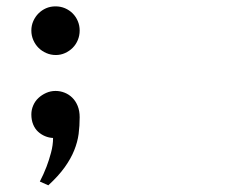

<svg xmlns="http://www.w3.org/2000/svg" viewBox="-20 -414 690 588"><path d="M76 -320.5Q76 -336 82 -349.5Q88 -363 98 -373Q108 -383 121.2 -388.8Q134.5 -394.5 150 -394.5Q165.5 -394.5 179 -388.8Q192.5 -383 202.5 -373Q212.5 -363 218.2 -349.5Q224 -336 224 -320.5Q224 -305 218.2 -291.2Q212.5 -277.5 202.5 -267.5Q192.5 -257.5 179.2 -251.5Q166 -245.5 151 -245.5Q135.5 -245.5 121.8 -251.5Q108 -257.5 98 -267.5Q88 -277.5 82 -291.2Q76 -305 76 -320.5ZM76 -63.5Q76 -78 81.8 -91.2Q87.5 -104.5 97.8 -114Q108 -123.5 121.5 -129.5Q135 -135.5 150 -135.5Q164.5 -135.5 177.8 -130.2Q191 -125 201.2 -115Q211.5 -105 217.8 -89.8Q224 -74.5 224 -55Q224 -28.5 220.8 -3.8Q217.5 21 207.2 46.5Q197 72 178 98.5Q159 125 128 153.5L102 142Q113.5 120 122.5 96.5Q130 77 136.2 53.8Q142.5 30.5 142.5 8.5Q130 8 118 3Q106 -2 96.5 -10.8Q87 -19.5 81.5 -33Q76 -46.5 76 -63.5Z"/></svg>

Font: B612 Mono
Style: Regular
Weight: 400
Version: Version 1.005